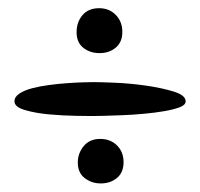

<svg xmlns="http://www.w3.org/2000/svg" viewBox="-20 -502 479 459"><path d="M272.5 -425.8Q272.5 -401.4 256.8 -388.2Q241.2 -375 217.8 -375Q195.3 -375 179.2 -387.7Q163.1 -400.4 163.1 -424.8Q163.1 -449.2 177.2 -465.8Q191.4 -482.4 216.8 -482.4Q241.2 -482.4 256.8 -466.3Q272.5 -450.2 272.5 -425.8ZM423.8 -259.8Q423.8 -251 409.7 -245.6Q395.5 -240.2 373 -236.3Q350.6 -232.4 323.7 -230Q296.9 -227.5 272.5 -226.6Q248 -225.6 228.5 -225.1Q209 -224.6 201.2 -224.6Q191.4 -224.6 161.1 -225.1Q130.9 -225.6 98.1 -228.5Q65.4 -231.4 40 -238.8Q14.6 -246.1 14.6 -259.8Q14.6 -270.5 26.4 -278.3Q38.1 -286.1 56.6 -291Q75.2 -295.9 97.7 -298.8Q120.1 -301.8 141.1 -303.2Q162.1 -304.7 179.2 -305.2Q196.3 -305.7 204.1 -305.7Q218.8 -305.7 254.9 -304.2Q291 -302.7 328.6 -297.4Q366.2 -292 395 -283.2Q423.8 -274.4 423.8 -259.8ZM275.4 -114.3Q275.4 -89.8 259.8 -76.7Q244.1 -63.5 220.7 -63.5Q199.2 -63.5 182.6 -76.2Q166 -88.9 166 -113.3Q166 -135.7 180.2 -152.8Q194.3 -169.9 219.7 -169.9Q244.1 -169.9 259.8 -154.3Q275.4 -138.7 275.4 -114.3Z"/></svg>

Font: Chewy
Style: Regular
Weight: 400
Designer: Squid
Foundry: Font Diner, Inc DBA Sideshow
Version: Version 1.000